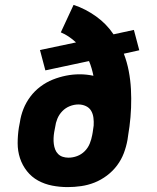

<svg xmlns="http://www.w3.org/2000/svg" viewBox="-20 -755 640 783"><path d="M256 8Q224 8 193 2Q162 -4 135.5 -18.5Q109 -33 90 -57Q71 -81 61.5 -110Q52 -139 52 -171Q52 -203 57 -235L61 -256Q65 -284 75.5 -310.5Q86 -337 103.5 -360.5Q121 -384 145 -402Q169 -420 195.5 -430.5Q222 -441 249.5 -446.5Q277 -452 305 -452Q319 -452 333 -450.5Q347 -449 361 -446Q358 -461 353.5 -476.5Q349 -492 343 -506L165 -468L143 -551L290 -582Q276 -595 260.5 -605.5Q245 -616 228 -623L280 -735Q305 -727 328 -715Q351 -703 372 -688Q393 -673 411 -654.5Q429 -636 443 -615L526 -633L548 -550L485 -536Q498 -502 505 -465.5Q512 -429 514 -391.5Q516 -354 514.5 -315.5Q513 -277 508 -239Q507 -231 505.5 -222.5Q504 -214 503 -206L500 -185Q495 -157 485 -130.5Q475 -104 457.5 -80.5Q440 -57 416 -39Q392 -21 365.5 -10.5Q339 0 311 4Q283 8 256 8ZM259 -112Q277 -112 294.5 -118.5Q312 -125 325.5 -138.5Q339 -152 346 -169.5Q353 -187 356 -204L358 -215Q359 -222 360 -229Q361 -236 362 -243Q363 -259 361 -275Q359 -291 351.5 -303.5Q344 -316 330 -322.5Q316 -329 300 -329Q282 -329 264.5 -322Q247 -315 234 -301.5Q221 -288 214 -271Q207 -254 205 -237L201 -216Q199 -204 198.5 -191.5Q198 -179 199.5 -167.5Q201 -156 205 -145.5Q209 -135 217 -127Q225 -119 236 -115.5Q247 -112 259 -112Z"/></svg>

Font: Iosevka Curly Slab HvEx
Style: Italic
Weight: 900
Width: 7
Italic angle: -9°
Monospace: yes
Designer: Belleve Invis
Foundry: Belleve Invis
Version: Version 11.1.0; ttfautohint (v1.8.3)